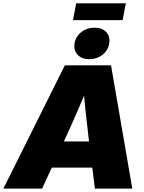

<svg xmlns="http://www.w3.org/2000/svg" viewBox="-58 -1113 849 1133"><path d="M-38.1 0 324.7 -727.5H597.2L722.7 0H502L466.8 -282.2Q455.6 -374 446 -465.6Q436.5 -557.1 429.2 -654.3H481.4Q442.4 -557.1 402.8 -465.6Q363.3 -374 320.8 -282.2L190.4 0ZM163.1 -124 188.5 -278.3H588.9L563.5 -124ZM468.8 -763.7Q424.3 -763.7 399.9 -790Q375.5 -816.4 381.8 -856.9Q388.7 -897.5 421.9 -923.6Q455.1 -949.7 500 -949.7Q544.4 -949.7 568.8 -923.6Q593.3 -897.5 586.4 -856.9Q580.6 -816.4 547.1 -790Q513.7 -763.7 468.8 -763.7ZM684.6 -1093.3 665.5 -994.1H372.6L391.6 -1093.3Z"/></svg>

Font: Inter 28pt Black
Style: Italic
Weight: 900
Italic angle: -9.3988°
Designer: Rasmus Andersson
Foundry: rsms
Version: Version 4.001;git-66647c0bb